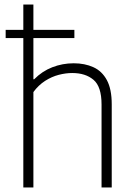

<svg xmlns="http://www.w3.org/2000/svg" viewBox="-20 -828 590 848"><path d="M5 -660V-696H308.5V-660ZM83 0V-808H127.5V-478H131Q166 -513.5 211 -531Q256 -548.5 305.5 -548.5Q354.5 -548.5 392.5 -531.2Q430.5 -514 452 -474.2Q473.5 -434.5 473.5 -367V0H428.5V-366.5Q428.5 -445.5 393 -475.5Q357.5 -505.5 299 -505.5Q270.5 -505.5 239.5 -497.5Q208.5 -489.5 179.2 -470.8Q150 -452 127.5 -421.5V0Z"/></svg>

Font: Encode Sans Condensed Thin ExtraLight
Style: Regular
Weight: 250
Version: Version 3.002